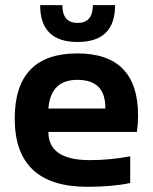

<svg xmlns="http://www.w3.org/2000/svg" viewBox="-20 -718 587 738"><path d="M277.3 -512.7Q510.7 -512.7 510.7 -274.4Q510.7 -242.7 506.3 -210.9H166Q166 -102.5 325.2 -102.5Q402.8 -102.5 480.5 -117.2V-14.6Q412.6 0 315.4 0Q36.6 0 36.6 -262.2Q36.6 -512.7 277.3 -512.7ZM166 -300.8H384.8V-304.7Q384.8 -411.1 277.3 -411.1Q174.8 -411.1 166 -300.8ZM134.3 -698.2H219.7Q219.7 -629.9 278.3 -629.9Q336.9 -629.9 336.9 -698.2H422.4Q422.4 -556.6 278.3 -556.6Q134.3 -556.6 134.3 -698.2Z"/></svg>

Font: SansationBold
Style: Bold
Weight: 700
Designer: Bernd Montag
Version: Version 1.301